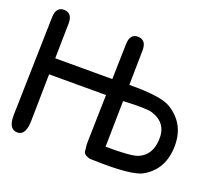

<svg xmlns="http://www.w3.org/2000/svg" viewBox="-123 -904 1223 1082"><g transform="rotate(20 488.5 -363.5)"><path d="M531.2 -733.9Q582 -732.9 581.1 -669.4Q579.1 -565.4 577.6 -461.9Q768.6 -464.4 829.1 -425.8Q937.5 -357.9 936 -225.6Q934.6 -84.5 824.7 -22Q762.2 13.7 528.8 5.9Q526.4 5.9 524.4 5.9Q522.9 5.9 521 5.9Q506.8 6.3 496.6 1Q469.2 -8.3 470.2 -33.7Q470.2 -35.6 470.2 -37.6Q465.8 -55.7 466.8 -80.6Q470.2 -222.2 473.6 -363.3H132.3L127.4 -83.5Q126 4.4 77.6 5.9Q21.5 7.3 23.4 -80.6L38.1 -670.9Q39.6 -734.4 87.9 -733.9Q138.7 -732.9 137.7 -669.4L133.8 -460H476.1L481.4 -670.9Q482.9 -734.4 531.2 -733.9ZM575.7 -364.3 570.8 -88.9Q723.6 -87.4 763.2 -104Q835.9 -134.8 840.8 -227.1Q846.7 -329.6 750 -360.4Q714.4 -371.6 575.7 -364.3Z"/></g></svg>

Font: Comic Relief LRS
Style: Regular
Weight: 400
Designer: Jeff Davis
Foundry: Loudifier
Version: Version 1.0